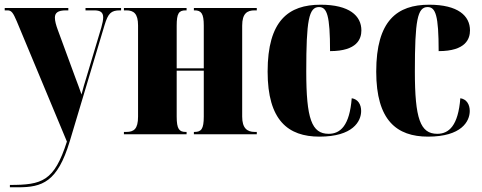

<svg xmlns="http://www.w3.org/2000/svg" viewBox="-23 -570 2044 815"><path d="M19 215V225H54C156 225 221 203 273 30L421 -464C436 -513 448 -526 486 -526H491V-536H340V-526H376C403 -526 415 -518 415 -496C415 -486 412 -470 407 -453L343 -239C336 -217 330 -196 323 -169C316 -189 307 -214 297 -240L222 -444C215 -463 210 -481 210 -495C210 -515 222 -526 257 -526H267V-536H-3V-526H9C26 -526 33 -515 48 -480L261 31C207 200 155 215 19 215Z M503 0H769V-10H765C738 -10 727 -22 727 -75V-270H842V-75C842 -22 831 -10 803 -10H800V0H1067V-10H1058C1026 -10 1005 -26 1005 -75V-461C1005 -513 1026 -526 1058 -526H1067V-536H800V-526H803C831 -526 842 -513 842 -462V-280H727V-461C727 -513 736 -526 765 -526H769V-536H503V-526H513C544 -526 563 -513 563 -462V-75C563 -22 545 -10 513 -10H503Z M1333 10C1475 10 1510 -55 1510 -99C1510 -126 1497 -149 1470 -153C1461 -37 1422 -2 1372 -2C1300 -2 1277 -66 1277 -267C1277 -484 1288 -540 1331 -540C1365 -540 1378 -505 1378 -353C1494 -353 1511 -406 1511 -441C1511 -503 1460 -550 1338 -550C1202 -550 1113 -483 1113 -266C1113 -59 1200 10 1333 10Z M1794 10C1936 10 1971 -55 1971 -99C1971 -126 1958 -149 1931 -153C1922 -37 1883 -2 1833 -2C1761 -2 1738 -66 1738 -267C1738 -484 1749 -540 1792 -540C1826 -540 1839 -505 1839 -353C1955 -353 1972 -406 1972 -441C1972 -503 1921 -550 1799 -550C1663 -550 1574 -483 1574 -266C1574 -59 1661 10 1794 10Z"/></svg>

Font: Noto Serif Display ExtraCondensed Black
Style: Regular
Weight: 900
Width: 2
Designer: Monotype Design Team
Foundry: Monotype Imaging Inc.
Version: Version 2.009